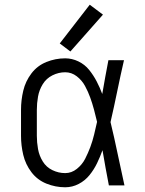

<svg xmlns="http://www.w3.org/2000/svg" viewBox="-20 -785 616 813"><path d="M256 8Q286 8 313 -6Q340 -20 359 -43.5Q378 -67 391 -94Q404 -121 414 -149Q420 -112 427 -74.5Q434 -37 441 0H507Q492 -67 478 -134.5Q464 -202 448 -268Q463 -333 476.5 -399Q490 -465 505 -530H439Q432 -494 425.5 -458Q419 -422 413 -387Q403 -414 389.5 -440Q376 -466 357.5 -489Q339 -512 312 -525Q285 -538 256 -538Q215 -538 176.5 -522.5Q138 -507 113 -474Q88 -441 78.5 -401Q69 -361 69 -320V-210Q69 -169 78.5 -129Q88 -89 113 -56Q138 -23 176.5 -7.5Q215 8 256 8ZM256 -52Q228 -52 202 -64.5Q176 -77 161 -101.5Q146 -126 141 -154Q136 -182 136 -210V-320Q136 -348 141 -376Q146 -404 161 -428.5Q176 -453 202 -466Q228 -479 256 -479Q283 -479 305 -462Q327 -445 340 -421Q353 -397 362 -372Q371 -347 378 -321Q385 -295 391 -269Q385 -242 378.5 -215Q372 -188 362.5 -162.5Q353 -137 340.5 -112.5Q328 -88 305.5 -70Q283 -52 256 -52ZM278 -567 416 -723 360 -765 233 -601Z"/></svg>

Font: Iosevka Sparkle Light
Style: Regular
Weight: 300
Designer: Belleve Invis
Foundry: Belleve Invis
Version: Version 4.5.0; ttfautohint (v1.8.3)